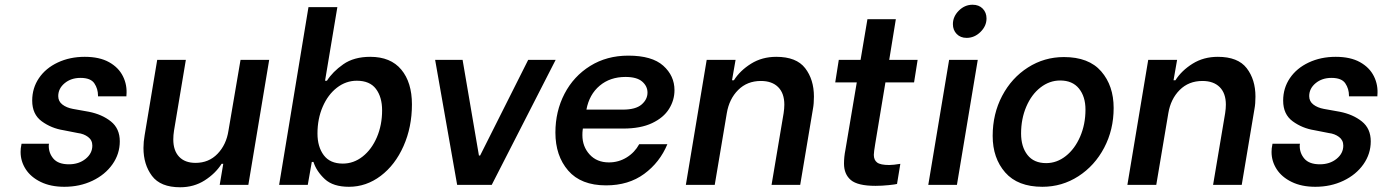

<svg xmlns="http://www.w3.org/2000/svg" viewBox="-20 -781 5839 811"><path d="M67 -139Q67 -155 70 -168L71 -174H187L186 -168Q185 -135 205.5 -111Q226 -87 271 -87Q313 -87 341.5 -110Q370 -133 370 -166Q370 -189 352 -202.5Q334 -216 309 -219L248 -231Q197 -239 156.5 -268.5Q116 -298 116 -356Q116 -409 144.5 -451Q173 -493 224 -517Q275 -541 338 -541Q400 -541 440.5 -518.5Q481 -496 499.5 -458.5Q518 -421 514 -378V-374H394V-377Q394 -406 378.5 -429Q363 -452 320 -452Q280 -452 253 -429.5Q226 -407 226 -375Q226 -353 243.5 -339.5Q261 -326 288 -321L355 -309Q411 -298 448.5 -268Q486 -238 486 -184Q486 -131 455 -87Q424 -43 370.5 -17.5Q317 8 252 8Q194 8 152 -12.5Q110 -33 88.5 -66.5Q67 -100 67 -139Z M1029 0H908L923 -89H916Q890 -48 844.5 -19Q799 10 741 10Q658 10 622 -38Q586 -86 586 -156Q586 -182 591 -210L644 -528H765L715 -229Q712 -210 712 -192Q712 -145 736.5 -119Q761 -93 806 -93Q862 -93 899 -131.5Q936 -170 945 -229L996 -528H1117Z M1304 -97H1297L1280 0H1159L1283 -751H1405L1353 -440H1361Q1385 -478 1430 -509.5Q1475 -541 1544 -541Q1630 -541 1675 -487Q1720 -433 1720 -340Q1720 -244 1684.5 -164Q1649 -84 1588 -38Q1527 8 1454 8Q1387 8 1352 -24.5Q1317 -57 1304 -97ZM1594 -315Q1594 -371 1568 -405.5Q1542 -440 1487 -440Q1441 -440 1403 -410.5Q1365 -381 1343 -330Q1321 -279 1321 -217Q1321 -161 1347.5 -125.5Q1374 -90 1428 -90Q1474 -90 1512 -120Q1550 -150 1572 -201.5Q1594 -253 1594 -315Z M1818 -528H1934L2003 -124H2008L2211 -528H2327L2057 0H1911Z M2326 -221Q2326 -311 2364.5 -385Q2403 -459 2473 -502.5Q2543 -546 2634 -546Q2734 -546 2781.5 -503.5Q2829 -461 2829 -400Q2829 -358 2806 -321Q2783 -284 2734.5 -261Q2686 -238 2613 -238H2442L2441 -230Q2440 -223 2440 -210Q2440 -162 2470.5 -128.5Q2501 -95 2552 -95Q2593 -95 2627 -116Q2661 -137 2680 -172H2799Q2767 -95 2701 -46.5Q2635 2 2540 2Q2434 2 2380 -60.5Q2326 -123 2326 -221ZM2611 -318Q2665 -318 2690 -339.5Q2715 -361 2715 -390Q2715 -417 2692.5 -436.5Q2670 -456 2622 -456Q2557 -456 2513 -419Q2469 -382 2457 -318Z M2965 -528H3087L3072 -442H3080Q3106 -483 3152.5 -512Q3199 -541 3259 -541Q3344 -541 3381 -493Q3418 -445 3418 -373Q3418 -343 3414 -322L3360 0H3239L3290 -303Q3293 -323 3293 -339Q3293 -387 3267 -413Q3241 -439 3194 -439Q3136 -439 3098 -401Q3060 -363 3050 -303L2999 0H2877Z M3677 -174Q3671 -138 3671 -127Q3671 -105 3685 -94.5Q3699 -84 3736 -84Q3753 -84 3783 -89L3769 -4Q3763 -2 3734 1Q3705 4 3678 4Q3603 4 3574 -20.5Q3545 -45 3545 -90Q3545 -118 3551 -148L3599 -433H3508L3523 -528H3615L3644 -700H3764L3736 -528H3856L3841 -433H3720Z M3989 -528H4110L4022 0H3901ZM4005 -679Q4005 -711 4030 -736Q4055 -761 4088 -761Q4115 -761 4131 -744.5Q4147 -728 4147 -703Q4147 -671 4121.5 -646Q4096 -621 4063 -621Q4037 -621 4021 -637.5Q4005 -654 4005 -679Z M4173 -207Q4173 -300 4213 -376Q4253 -452 4322 -496Q4391 -540 4474 -540Q4579 -540 4631.5 -479.5Q4684 -419 4684 -325Q4684 -233 4644 -157Q4604 -81 4535 -36.5Q4466 8 4383 8Q4279 8 4226 -52.5Q4173 -113 4173 -207ZM4565 -318Q4565 -373 4537.5 -407Q4510 -441 4458 -441Q4413 -441 4375 -411.5Q4337 -382 4315 -330.5Q4293 -279 4293 -217Q4293 -161 4320 -126.5Q4347 -92 4399 -92Q4444 -92 4482 -122Q4520 -152 4542.5 -204Q4565 -256 4565 -318Z M4830 -528H4952L4937 -442H4945Q4971 -483 5017.5 -512Q5064 -541 5124 -541Q5209 -541 5246 -493Q5283 -445 5283 -373Q5283 -343 5279 -322L5225 0H5104L5155 -303Q5158 -323 5158 -339Q5158 -387 5132 -413Q5106 -439 5059 -439Q5001 -439 4963 -401Q4925 -363 4915 -303L4864 0H4742Z M5351 -139Q5351 -155 5354 -168L5355 -174H5471L5470 -168Q5469 -135 5489.5 -111Q5510 -87 5555 -87Q5597 -87 5625.5 -110Q5654 -133 5654 -166Q5654 -189 5636 -202.5Q5618 -216 5593 -219L5532 -231Q5481 -239 5440.5 -268.5Q5400 -298 5400 -356Q5400 -409 5428.5 -451Q5457 -493 5508 -517Q5559 -541 5622 -541Q5684 -541 5724.5 -518.5Q5765 -496 5783.5 -458.5Q5802 -421 5798 -378V-374H5678V-377Q5678 -406 5662.5 -429Q5647 -452 5604 -452Q5564 -452 5537 -429.5Q5510 -407 5510 -375Q5510 -353 5527.5 -339.5Q5545 -326 5572 -321L5639 -309Q5695 -298 5732.5 -268Q5770 -238 5770 -184Q5770 -131 5739 -87Q5708 -43 5654.5 -17.5Q5601 8 5536 8Q5478 8 5436 -12.5Q5394 -33 5372.5 -66.5Q5351 -100 5351 -139Z"/></svg>

Font: Be Vietnam SemiBold
Style: Italic
Weight: 600
Italic angle: -9.556°
Designer: Gabriel Lam
Foundry: TypeRant
Version: Version 3.000